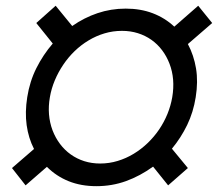

<svg xmlns="http://www.w3.org/2000/svg" viewBox="-20 -632 763 662"><path d="M21.3 -52.6 97.3 -118.3Q78.1 -155.9 71.9 -200.5Q65.7 -245 73.9 -296.9Q82.4 -351.2 105.5 -397.2Q128.6 -443.2 161.9 -481.9L105.1 -552.6L171.9 -612.2L229 -542.3Q269.9 -571 316.2 -586.6Q362.6 -602.3 413.4 -602.3Q464.8 -602.3 506.7 -586.3Q548.7 -570.3 581 -540.1L663.4 -612.2L711.6 -552.6L627.8 -480.1Q648.4 -441.4 655.9 -396Q663.4 -350.5 654.8 -296.9Q646.7 -245.4 625.4 -201.2Q604 -157 572.8 -119.3L627.8 -52.6L559.7 7.1L507.8 -57.5Q463.1 -25.2 414.6 -7.6Q366.1 9.9 312.5 9.9Q259.2 9.9 216.6 -7.3Q174 -24.5 141.7 -56.8L68.2 7.1ZM161.2 -182.5Q171.2 -156.6 187.1 -135.5Q203.1 -114.3 224.1 -99.4Q245 -84.5 270.6 -76.3Q296.2 -68.2 325.3 -68.2Q356.5 -68.2 385.7 -77.1Q414.8 -85.9 440.7 -101.6Q466.6 -117.2 489 -138.7Q511.4 -160.2 528.6 -185.5Q545.8 -210.9 557.4 -239.3Q568.9 -267.8 573.9 -296.9Q584.5 -360.1 564.6 -411.9Q554.7 -437.9 538.9 -458.8Q523.1 -479.8 502 -494.7Q480.8 -509.6 455.3 -517.6Q429.7 -525.6 400.6 -525.6Q369.3 -525.6 340.2 -516.9Q311.1 -508.2 285.2 -492.5Q259.2 -476.9 237.2 -455.6Q215.2 -434.3 198 -408.7Q180.8 -383.2 168.9 -354.8Q157 -326.3 152 -296.9Q141.3 -235.8 161.2 -182.5Z"/></svg>

Font: Inter P
Style: Italic
Weight: 400
Italic angle: -9.40001°
Designer: Rasmus Andersson
Foundry: rsms
Version: Version 3.018;git-588b23468